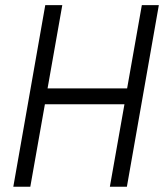

<svg xmlns="http://www.w3.org/2000/svg" viewBox="-20 -713 626 733"><path d="M399.4 0 455.1 -314.9H151.4L95.7 0H30.8L152.8 -693.4H217.8L161.6 -375.5H465.3L521.5 -693.4H586.4L464.4 0Z"/></svg>

Font: Cascadia Code Light
Style: Italic
Weight: 300
Italic angle: -10°
Monospace: yes
Designer: Aaron Bell
Foundry: Saja Typeworks
Version: Version 2404.023; ttfautohint (v1.8.4)